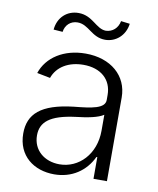

<svg xmlns="http://www.w3.org/2000/svg" viewBox="-83 -795 719 872"><g transform="rotate(10 276.0 -359.5)"><path d="M226 11C307 11 370 -32 402 -100H406V0H468V-386C468 -486 389 -554 273 -554C172 -554 96 -504 71 -429L132 -417C151 -471 204 -502 272 -502C352 -502 403 -457 403 -386V-363C403 -323 342 -315 261 -307C111 -290 56 -237 56 -148C56 -44 133 11 226 11ZM110 -636 152 -633C156 -665 180 -687 212 -687C264 -687 285 -631 348 -631C396 -631 439 -666 446 -722L405 -727C399 -694 375 -673 344 -672C298 -673 275 -730 209 -730C156 -730 115 -693 110 -636ZM119 -150C119 -211 160 -248 278 -263C331 -269 379 -278 404 -295V-221C404 -113 331 -38 242 -38C172 -38 119 -82 119 -150Z"/></g></svg>

Font: Wafeq Light
Style: Regular
Weight: 300
Designer: Rasmus Andersson & Azza Alameddine
Foundry: Google & TypeTogether
Version: Version 3.000;January 28, 2025;FontCreator 15.0.0.3014 64-bi